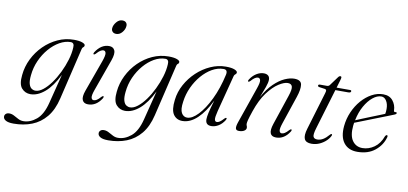

<svg xmlns="http://www.w3.org/2000/svg" viewBox="-137 -927 3070 1444"><g transform="rotate(10 1398.5 -205.0)"><path d="M336 1Q315 90 270 144.5Q225 199 161.8 223.8Q98.5 248.5 22.5 248.5Q-18.5 248.5 -37.8 237.2Q-57 226 -57 208Q-57 195.5 -47.5 187Q-38 178.5 -21 178.5Q-2.5 178.5 15.5 188.2Q33.5 198 52 207.8Q70.5 217.5 91.5 217.5Q143.5 217.5 190.8 178.2Q238 139 261 46.5L317.5 -176.5Q271.5 -83.5 217.5 -37.5Q163.5 8.5 108.5 8.5Q67.5 8.5 41.2 -21.8Q15 -52 23 -123Q29 -188 58.2 -247.2Q87.5 -306.5 134 -352.5Q180.5 -398.5 238.8 -425Q297 -451.5 361.5 -451.5Q402.5 -451.5 425.2 -443Q448 -434.5 447.5 -423Q447 -413 439.8 -408.8Q432.5 -404.5 430 -394ZM88.5 -132.5Q84 -89.5 91 -66Q98 -42.5 111.8 -33.2Q125.5 -24 141 -24Q168.5 -24 198.8 -47.8Q229 -71.5 257.8 -111.2Q286.5 -151 310 -199.5Q333.5 -248 348.5 -298Q363.5 -348 365.5 -392Q369 -430 340 -430Q298 -430 255.8 -406Q213.5 -382 177.5 -340.2Q141.5 -298.5 117.8 -245Q94 -191.5 88.5 -132.5Z M665.5 -550Q646.5 -550 636.5 -561.5Q626.5 -573 629 -589.5Q631 -612 650.2 -635Q669.5 -658 694.5 -658Q715 -658 724.2 -646.5Q733.5 -635 731 -618.5Q729 -594.5 710 -572.2Q691 -550 665.5 -550ZM578.5 -106Q563 -62.5 567 -46Q571 -29.5 585.5 -29.5Q596 -29.5 608.5 -37Q621 -44.5 639 -65Q648 -74 653 -71.5Q658.5 -68.5 652 -56.5Q612 8.5 548.5 8.5Q515.5 8.5 505 -16Q494.5 -40.5 512 -89L599 -330Q615.5 -376.5 612 -394Q608.5 -411.5 593 -411.5Q583 -411.5 570.5 -404Q558 -396.5 539.5 -375.5Q530.5 -367 525.5 -369.5Q520 -372.5 526 -384Q568.5 -451 630 -451Q661.5 -451 672.8 -426.2Q684 -401.5 665.5 -349Z M1058.5 1Q1037.5 90 992.5 144.5Q947.5 199 884.2 223.8Q821 248.5 745 248.5Q704 248.5 684.8 237.2Q665.5 226 665.5 208Q665.5 195.5 675 187Q684.5 178.5 701.5 178.5Q720 178.5 738 188.2Q756 198 774.5 207.8Q793 217.5 814 217.5Q866 217.5 913.2 178.2Q960.5 139 983.5 46.5L1040 -176.5Q994 -83.5 940 -37.5Q886 8.5 831 8.5Q790 8.5 763.8 -21.8Q737.5 -52 745.5 -123Q751.5 -188 780.8 -247.2Q810 -306.5 856.5 -352.5Q903 -398.5 961.2 -425Q1019.5 -451.5 1084 -451.5Q1125 -451.5 1147.8 -443Q1170.5 -434.5 1170 -423Q1169.5 -413 1162.2 -408.8Q1155 -404.5 1152.5 -394ZM811 -132.5Q806.5 -89.5 813.5 -66Q820.5 -42.5 834.2 -33.2Q848 -24 863.5 -24Q891 -24 921.2 -47.8Q951.5 -71.5 980.2 -111.2Q1009 -151 1032.5 -199.5Q1056 -248 1071 -298Q1086 -348 1088 -392Q1091.5 -430 1062.5 -430Q1020.5 -430 978.2 -406Q936 -382 900 -340.2Q864 -298.5 840.2 -245Q816.5 -191.5 811 -132.5Z M1518.5 -111.5Q1506 -62.5 1508.8 -45.8Q1511.5 -29 1525.5 -29Q1536 -29 1548 -36.8Q1560 -44.5 1578 -64.5Q1587 -73.5 1592 -71Q1597.5 -68 1591 -56Q1572 -25 1545 -8.2Q1518 8.5 1489.5 8.5Q1445.5 8.5 1445.5 -35.5Q1445.5 -53.5 1452.5 -85.5Q1459.5 -117.5 1479.5 -184.5Q1436 -93.5 1381.8 -42.5Q1327.5 8.5 1269 8.5Q1224 8.5 1200.2 -26.2Q1176.5 -61 1186.5 -139Q1193.5 -200 1224 -256Q1254.5 -312 1301.2 -356Q1348 -400 1405 -425.5Q1462 -451 1521.5 -451Q1565 -451 1587.8 -441.8Q1610.5 -432.5 1610 -421Q1609.5 -411.5 1601.5 -406.2Q1593.5 -401 1591 -391.5ZM1250.5 -136Q1241.5 -75.5 1256.8 -49Q1272 -22.5 1299.5 -22.5Q1338 -22.5 1383 -69.8Q1428 -117 1468.2 -200Q1508.5 -283 1532.5 -391.5Q1540.5 -430.5 1507.5 -430.5Q1463 -430.5 1420.5 -406.2Q1378 -382 1342.2 -340.5Q1306.5 -299 1282.2 -246.2Q1258 -193.5 1250.5 -136Z M1706 -369.5Q1700.5 -372.5 1707 -384Q1727 -416 1755 -433.5Q1783 -451 1811.5 -451Q1832.5 -451 1844.8 -440.8Q1857 -430.5 1857 -409.5Q1857 -388 1844.2 -352.5Q1831.5 -317 1813 -270Q1849.5 -336.5 1891 -376.2Q1932.5 -416 1972.2 -433.5Q2012 -451 2043.5 -451Q2096 -451 2101.2 -415.5Q2106.5 -380 2086 -319.5L2014 -105.5Q1999 -61 2003.2 -45.2Q2007.5 -29.5 2021.5 -29.5Q2031.5 -29.5 2044 -37Q2056.5 -44.5 2075 -65Q2083.5 -73.5 2088.5 -71Q2094.5 -68.5 2088 -56.5Q2048 8.5 1984.5 8.5Q1915 8.5 1947.5 -88.5L2023.5 -315.5Q2042 -370 2035.2 -390.2Q2028.5 -410.5 2001.5 -410.5Q1974 -410.5 1932.8 -384.2Q1891.5 -358 1849.2 -301.5Q1807 -245 1776.5 -155Q1759.5 -104.5 1754.5 -84.8Q1749.5 -65 1749.5 -55.5Q1749.5 -45.5 1752.8 -39.5Q1756 -33.5 1756 -24.5Q1756 -10.5 1740.8 -1Q1725.5 8.5 1701 8.5Q1679.5 8.5 1676 -6.5Q1672.5 -21.5 1684 -55L1779.5 -330.5Q1796 -377.5 1792.2 -394.5Q1788.5 -411.5 1773.5 -411.5Q1763.5 -411.5 1751 -404Q1738.5 -396.5 1720 -375.5Q1711 -367 1706 -369.5Z M2283.5 -415 2237.5 -421.5Q2228.5 -423.5 2228.5 -431Q2228.5 -440.5 2241.5 -440.5H2294.5Q2307 -440.5 2314.5 -449.5L2367.5 -521.5Q2373 -529.5 2382 -529.5Q2390.5 -529.5 2390.5 -520.5Q2390.5 -514.5 2386.5 -500.5L2368.5 -440H2471.5Q2481.5 -440 2481.5 -432.5Q2481.5 -420 2460.5 -420H2362.5L2270.5 -113Q2255 -62 2262 -46.2Q2269 -30.5 2292.5 -30.5Q2314.5 -30.5 2335.8 -42.8Q2357 -55 2381 -83Q2387 -90 2391.5 -89.5Q2398 -89 2396 -80.5Q2388 -60 2367.5 -39.5Q2347 -19 2317.8 -5.2Q2288.5 8.5 2255 8.5Q2212 8.5 2200.5 -17.8Q2189 -44 2205 -97L2290.5 -382Q2296 -399.5 2294.5 -406.2Q2293 -413 2283.5 -415Z M2808.5 -139Q2792 -77 2739.2 -34.2Q2686.5 8.5 2604.5 8.5Q2536.5 8.5 2501.5 -36.5Q2466.5 -81.5 2474 -165Q2479.5 -222 2502 -273.8Q2524.5 -325.5 2559.2 -365.5Q2594 -405.5 2636.2 -428.5Q2678.5 -451.5 2723 -451.5Q2771.5 -451.5 2797 -420Q2822.5 -388.5 2823.5 -346Q2823.5 -333 2836.5 -335.5Q2846.5 -337 2847 -329.5Q2847.5 -321.5 2830 -315Q2815.5 -309 2779.8 -295Q2744 -281 2699.2 -263.5Q2654.5 -246 2612.8 -229.5Q2571 -213 2544 -202.5Q2542.5 -191 2541 -179.5Q2533.5 -103.5 2561 -64.8Q2588.5 -26 2638 -26Q2685.5 -26 2727.5 -55.5Q2769.5 -85 2790.5 -143.5Q2796 -153.5 2802.5 -153.5Q2812 -153.5 2808.5 -139ZM2712 -433Q2680 -433 2647 -406.2Q2614 -379.5 2587.2 -332Q2560.5 -284.5 2548 -222.5Q2570 -231.5 2600 -243.8Q2630 -256 2661.8 -268.8Q2693.5 -281.5 2720.5 -292.2Q2747.5 -303 2763 -309.5Q2766.5 -323.5 2766.5 -347.5Q2766.5 -384 2751.2 -408.5Q2736 -433 2712 -433Z"/></g></svg>

Font: Fraunces 72pt Light
Style: Italic
Weight: 300
Italic angle: -16°
Version: Version 1.000;[b76b70a41]